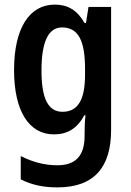

<svg xmlns="http://www.w3.org/2000/svg" viewBox="-20 -573 568 833"><path d="M218 -553C107 -553 41 -450 41 -269C41 -91 106 10 214 10C273 10 315 -16 346 -73H351C348 -49 347 -17 347 4V17C347 106 305 144 229 144C175 144 123 131 70 104V205C117 229 167 240 229 240C390 240 462 151 462 -9V-543H364L353 -473H347C315 -529 274 -553 218 -553ZM249 -454C318 -454 349 -400 349 -274V-250C349 -138 317 -88 251 -88C189 -88 160 -145 160 -267C160 -390 189 -454 249 -454Z"/></svg>

Font: Noto Sans Thai Cond SemBd
Style: Regular
Weight: 600
Width: 3
Designer: Monotype Design Team
Foundry: Monotype Imaging Inc.
Version: Version 2.002